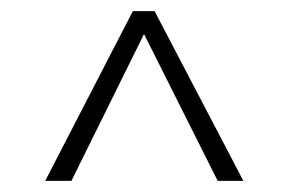

<svg xmlns="http://www.w3.org/2000/svg" viewBox="-20 -740 516 344"><path d="M416 -416H370L238 -679L108 -416H61L218 -720H257Z"/></svg>

Font: Mukta Vaani ExtraLight
Style: Regular
Weight: 275
Designer: Noopur Datye, Girish Dalvi, Yashodeep Gholap, Pallavi Karambelkar
Foundry: Ek Type
Version: Version 2.538;PS 1.000;hotconv 16.6.51;makeotf.lib2.5.65220;